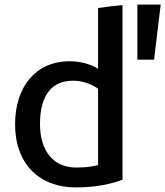

<svg xmlns="http://www.w3.org/2000/svg" viewBox="-20 -804 723 840"><path d="M516 -782V-18C475 -2 407 16 312 16C153 16 46 -86 46 -260C46 -423 135 -536 285 -536C343 -536 388 -517 409 -503V-769C445 -774 480 -778 516 -782ZM409 -82V-416C389 -430 349 -451 300 -451C194 -451 155 -370 155 -262C155 -139 217 -71 313 -71C362 -71 392 -77 409 -82ZM581 -784H683L654 -543H581Z"/></svg>

Font: Repo Medium
Style: Regular
Weight: 500
Designer: Stefan Peev
Foundry: Context Ltd
Version: Version 1.502